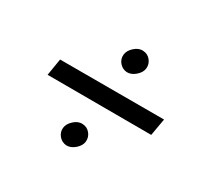

<svg xmlns="http://www.w3.org/2000/svg" viewBox="-109 -650 822 779"><g transform="rotate(30 302.0 -260.0)"><path d="M296 -451Q294 -430 307.5 -414Q321 -398 342 -396Q363 -395 382.5 -412Q402 -429 404 -449Q406 -470 392.5 -486.5Q379 -503 358 -504Q337 -506 317.5 -488.5Q298 -471 296 -451ZM232 -71Q230 -50 243.5 -34Q257 -18 278 -16Q299 -15 318.5 -32Q338 -49 340 -69Q342 -90 328.5 -106.5Q315 -123 294 -124Q273 -126 253.5 -108.5Q234 -91 232 -71ZM70 -226 556 -225 570 -305H83Z"/></g></svg>

Font: Jost* 400 Book Italic
Style: Italic
Weight: 400
Italic angle: -10°
Version: Version 3.200; ttfautohint (v0.97) -l 8 -r 50 -G 200 -x 14 -